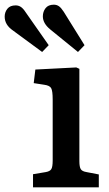

<svg xmlns="http://www.w3.org/2000/svg" viewBox="-103 -800 466 820"><path d="M38 0V-56L92 -65Q110 -68 116 -77.5Q122 -87 122 -115V-375Q122 -412 115.5 -423.5Q109 -435 86 -438L41 -445L48 -503L223 -512L236 -506V-112Q236 -87 242 -77.5Q248 -68 267 -65L319 -55V0ZM230 -578 112 -674Q80 -700 80 -730Q80 -750 91.5 -765Q103 -780 127 -780Q139 -780 148.5 -773.5Q158 -767 169 -750L258 -607ZM77 -578 -48 -670Q-83 -694 -83 -729Q-83 -748 -71.5 -762.5Q-60 -777 -36 -777Q-24 -777 -14 -770.5Q-4 -764 7 -747L105 -607Z"/></svg>

Font: Literata 12pt Medium
Style: Regular
Weight: 500
Designer: Latin by Veronika Burian and Jose Scaglione. Greek by Irene Vlachou. Cyrillic by Vera Evstafieva.
Foundry: TypeTogether
Version: Version 3.002